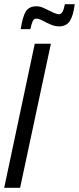

<svg xmlns="http://www.w3.org/2000/svg" viewBox="-22 -897 377 917"><path d="M-2 0 144 -688H221L74 0ZM152 -867Q167 -867 181.5 -861Q196 -855 216 -845Q246 -829 260 -829Q270 -829 276.5 -840.5Q283 -852 288 -877H335Q328 -822 311.5 -796.5Q295 -771 260 -771Q245 -771 231.5 -775.5Q218 -780 198 -790Q194 -792 178.5 -800Q163 -808 151 -808Q140 -808 134.5 -796.5Q129 -785 123 -758H77Q86 -818 101.5 -842.5Q117 -867 152 -867Z"/></svg>

Font: Saira Ultra Condensed Medium
Style: Italic
Weight: 500
Width: 1
Italic angle: -12°
Designer: Hector Gatti with collaboration of the Omnibus-Type team
Foundry: Omnibus-Type
Version: Version 1.001; ttfautohint (v1.8)